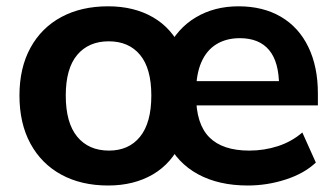

<svg xmlns="http://www.w3.org/2000/svg" viewBox="-20 -569 1048 600"><path d="M40.8 -270.5Q40.8 -356.9 75.2 -419.7Q109.6 -482.4 171.9 -515.9Q234.1 -549.3 317.9 -549.3Q398.7 -549.3 457.9 -515.1Q517.1 -481 547.6 -414.3H502.2Q533.7 -480 591.7 -514.6Q649.7 -549.3 725.6 -549.3Q802.2 -549.3 858.2 -516.4Q914.1 -483.4 943.7 -421.9Q973.4 -360.4 973.4 -276.9V-239.7H571.8V-315.4H871.3L852.1 -299.3Q852.1 -375.5 820.9 -412.6Q789.8 -449.7 729.5 -449.7Q687 -449.7 656.1 -430.7Q625.2 -411.6 609 -374.1Q592.8 -336.7 592.8 -281.5V-270Q592.8 -181.4 634.2 -139.9Q675.5 -98.4 759 -98.4Q805.7 -98.4 848.8 -112.4Q891.8 -126.5 924.8 -155L967 -61Q930.9 -26.9 873 -8.1Q815.2 10.7 754.2 10.7Q663.6 10.7 598.8 -24.5Q533.9 -59.8 502.2 -126.5H547.4Q517.1 -58.8 457.8 -24Q398.4 10.7 317.9 10.7Q234.1 10.7 171.9 -23.1Q109.6 -56.9 75.2 -120.1Q40.8 -183.3 40.8 -270.5ZM452.9 -270.5Q452.9 -355 417.7 -397.5Q382.6 -439.9 319.8 -439.9Q257.1 -439.9 221.3 -397.5Q185.5 -355 185.5 -270.5Q185.5 -185.3 221.3 -141.8Q257.1 -98.4 320.6 -98.4Q382.6 -98.4 417.7 -141.8Q452.9 -185.3 452.9 -270.5Z"/></svg>

Font: Min Sans VF VF
Style: Regular
Weight: 400
Designer: Jinseong-Kim, NotoSansCJK, Nunito
Foundry: Jinseong-Kim
Version: Version 1.420;Glyphs 3.1.2 (3151)